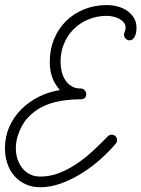

<svg xmlns="http://www.w3.org/2000/svg" viewBox="-20 -746 570 774"><path d="M429.7 -203.1Q439.5 -203.1 445.8 -196.8Q452.1 -190.4 452.1 -180.7Q452.1 -173.3 446.3 -166.5Q420.4 -135.7 385.5 -104.5Q350.6 -73.2 310.5 -48.1Q270.5 -22.9 227.5 -7.1Q184.6 8.8 142.6 8.8Q108.9 8.8 82.3 -3.7Q55.7 -16.1 37.4 -37.4Q19 -58.6 9.5 -87.2Q0 -115.7 0 -147.9Q0 -195.3 17.8 -235.4Q35.6 -275.4 66.2 -305.7Q96.7 -335.9 136.7 -356Q176.8 -376 221.2 -382.8Q199.2 -409.2 189.9 -435.8Q180.7 -462.4 180.7 -497.1Q180.7 -546.9 198 -588.6Q215.3 -630.4 246.1 -660.9Q276.9 -691.4 319.1 -708.5Q361.3 -725.6 411.1 -725.6Q431.6 -725.6 452.9 -720.2Q474.1 -714.8 491.2 -703.6Q508.3 -692.4 519.3 -675Q530.3 -657.7 530.3 -633.8Q530.3 -627 529.3 -618.4Q528.3 -609.9 524.9 -602.1Q521.5 -594.2 516.1 -588.9Q510.7 -583.5 502 -583.5Q493.7 -583.5 486.8 -590.1Q480 -596.7 480 -605Q480 -612.8 483.2 -619.4Q486.3 -626 486.3 -633.8Q486.3 -647 478.5 -656Q470.7 -665 459.2 -670.9Q447.8 -676.8 434.6 -679.4Q421.4 -682.1 411.1 -682.1Q371.6 -682.1 337.4 -668.2Q303.2 -654.3 278.1 -629.6Q252.9 -605 238.5 -571Q224.1 -537.1 224.1 -497.1Q224.1 -478 228.5 -458.7Q232.9 -439.5 242.7 -424.1Q252.4 -408.7 267.8 -398.9Q283.2 -389.2 305.7 -389.2Q314.9 -389.2 321.3 -382.1Q327.6 -375 327.6 -366.2Q327.6 -356 321.3 -350.8Q314.9 -345.7 305.7 -345.7Q263.2 -345.7 223.4 -338.9Q183.6 -332 149.9 -315.2Q116.2 -298.3 90.6 -269.8Q64.9 -241.2 51.3 -197.3Q43.9 -173.8 43.9 -147.9Q43.9 -125.5 50.5 -105Q57.1 -84.5 69.6 -68.6Q82 -52.7 100.3 -43.5Q118.7 -34.2 142.6 -34.2Q183.1 -34.2 220.7 -49.3Q258.3 -64.5 292.7 -88.1Q327.1 -111.8 357.7 -140.6Q388.2 -169.4 414.6 -196.3Q421.4 -203.1 429.7 -203.1Z"/></svg>

Font: Helvetia Verbundene
Style: Regular
Weight: 400
Designer: Peter Wiegel, original typeface by Carl Albert Fahrenwaldt 1901
Foundry: Peter Wiegel
Version: Version 2.000